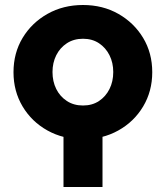

<svg xmlns="http://www.w3.org/2000/svg" viewBox="-20 -545 663 768"><path d="M234 203V-18H390V203ZM312 12Q233 12 170 -23Q107 -58 70.5 -119Q34 -180 34 -256Q34 -333 70.5 -393.5Q107 -454 170 -489.5Q233 -525 312 -525Q391 -525 453.5 -489.5Q516 -454 552.5 -393.5Q589 -333 589 -256Q589 -180 552.5 -119Q516 -58 453 -23Q390 12 312 12ZM312 -123Q349 -123 376 -141Q403 -159 418 -189Q433 -219 433 -257Q433 -294 418 -324Q403 -354 376 -372Q349 -390 312 -390Q275 -390 247.5 -372Q220 -354 205 -324Q190 -294 190 -257Q190 -219 205 -189Q220 -159 247.5 -141Q275 -123 312 -123Z"/></svg>

Font: MuseoModerno SemiBold
Style: Bold
Weight: 700
Version: Version 1.001